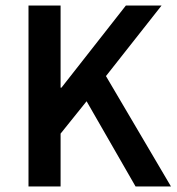

<svg xmlns="http://www.w3.org/2000/svg" viewBox="-20 -674 638 694"><path d="M83 0V-654H199V-357H202L435 -654H564L363 -399L598 0H470L293 -308L199 -191V0Z"/></svg>

Font: Source Sans 3 ExtraLight SemiBold
Style: Regular
Weight: 600
Version: Version 3.052;hotconv 1.1.0;makeotfexe 2.6.0